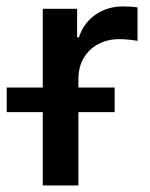

<svg xmlns="http://www.w3.org/2000/svg" viewBox="-62 -567 460 587"><path d="M68.8 0V-540H173.8V-452.6H179.2Q193.8 -497.1 230 -522.2Q266.1 -547.4 314.5 -547.4Q325.2 -547.4 337.6 -546.6Q350.1 -545.9 358.4 -544.4V-441.9Q352.5 -443.4 335.9 -445.3Q319.3 -447.3 302.2 -447.3Q266.6 -447.3 238.3 -432.1Q210 -417 193.8 -389.6Q177.7 -362.3 177.7 -325.2V0ZM-41.5 -224.1V-299.3H288.6V-224.1Z"/></svg>

Font: V-Inter
Style: Medium-500
Weight: 500
Designer: Rasmus Andersson
Foundry: rsms
Version: Version 4.000;git-4146feb